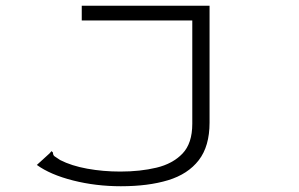

<svg xmlns="http://www.w3.org/2000/svg" viewBox="-20 -473 1040 667"><path d="M400 174Q313 174 234 154Q155 134 108 100L152 60L159 52L164 57Q164 66 169.5 70Q175 74 189 83Q228 103 283 113Q338 123 398 123Q467 123 523.5 109.5Q580 96 614 60.5Q648 25 648 -43V-402H264V-453H708V-47Q708 35 670.5 83.5Q633 132 564 153Q495 174 400 174Z"/></svg>

Font: Inconsolata UltraExpanded Light
Style: Regular
Weight: 300
Width: 9
Monospace: yes
Designer: Raph Levien, Cyreal, Brenton Simpson
Foundry: Raph Levien, Cyreal, Google
Version: Version 3.001; ttfautohint (v1.8.2.53-6de2)